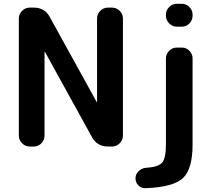

<svg xmlns="http://www.w3.org/2000/svg" viewBox="-20 -770 1131 1009"><path d="M909 -750H936Q959 -750 975.5 -733Q992 -716 992 -693V-687Q992 -664 975.5 -647Q959 -630 936 -630H909Q886 -630 869 -647Q852 -664 852 -687V-693Q852 -716 869 -733Q886 -750 909 -750ZM746 219Q723 220 707.5 204.5Q692 189 692 167Q692 146 708 130Q724 114 746 112Q813 108 832.5 84Q852 60 852 -10V-463Q852 -486 869 -503Q886 -520 909 -520H936Q959 -520 975.5 -503Q992 -486 992 -463V-10Q992 117 942.5 165Q893 213 746 219ZM569 -730Q592 -730 609 -713Q626 -696 626 -673V-57Q626 -34 609 -17Q592 0 569 0H547Q490 0 463 -50L217 -496Q217 -497 215 -497Q214 -497 214 -496V-57Q214 -34 197.5 -17Q181 0 158 0H136Q113 0 96 -17Q79 -34 79 -57V-673Q79 -696 96 -713Q113 -730 136 -730H158Q215 -730 242 -680L488 -234Q488 -233 489 -233Q490 -233 490 -234V-673Q490 -696 507 -713Q524 -730 547 -730Z"/></svg>

Font: Rounded Mplus 1c Bold
Style: Bold
Weight: 700
Version: Version 1.059.20150529